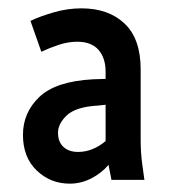

<svg xmlns="http://www.w3.org/2000/svg" viewBox="-20 -720 410 460"><path d="M35 -397Q35 -450 74 -487.5Q113 -525 202 -530L233 -531V-548Q233 -581 216 -600.5Q199 -620 165 -620Q143 -620 120.5 -612.5Q98 -605 79 -596L53 -670Q76 -681 109 -690.5Q142 -700 175 -700Q240 -700 278.5 -663.5Q317 -627 317 -554V-385Q317 -354 321 -325L326 -289H247L240 -325Q223 -305 198.5 -292.5Q174 -280 147 -280Q101 -280 68 -311.5Q35 -343 35 -397ZM119 -402Q119 -380 132 -368Q145 -356 167 -356Q202 -356 233 -382V-469L214 -467Q162 -464 140.5 -444Q119 -424 119 -402Z"/></svg>

Font: Radio Canada Condensed Medium
Style: Regular
Weight: 500
Width: 3
Designer: Charles Daoud, Etienne Aubert Bonn, Alexandre Saumier Demers, Jacques Le Bailly
Foundry: Radio-Canada
Version: Version 2.104; ttfautohint (v1.8.4.7-5d5b);gftools[0.9.28.de